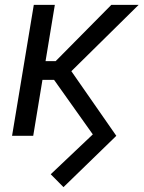

<svg xmlns="http://www.w3.org/2000/svg" viewBox="-20 -561 593 793"><path d="M242.2 211.9 189.5 158.7 363.3 -5.9 201.7 -233.4 249.5 -303.2 460.4 0ZM29.8 0 119.6 -541H206.5L117.2 0ZM122.1 -231 135.3 -308.6H210L439.9 -541H552.7L238.3 -231Z"/></svg>

Font: Inter 17pt
Style: Italic
Weight: 400
Italic angle: -9.3988°
Version: Version 4.001;git-66647c0bb